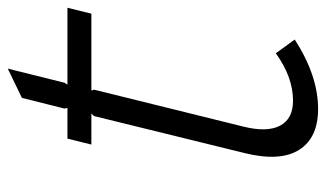

<svg xmlns="http://www.w3.org/2000/svg" viewBox="-191 -631 832 490"><g transform="rotate(-90 225.0 -386.0)"><path d="M334 -98.1 369.1 -49.8Q276.9 9.8 191.9 9.8Q118.2 9.8 87.6 -38.6Q57.1 -86.9 79.1 -176.8L173.8 -562L180.2 -568.8H101.1L116.2 -629.9H194.8L192.9 -637.2L220.2 -746.1L294.9 -782.2L258.8 -637.2L253.9 -629.9H450.2L435.1 -568.8H238.8L241.2 -562L147 -181.2Q131.8 -120.6 149.2 -87.4Q166.5 -54.2 212.9 -54.2Q273.4 -54.2 334 -98.1Z"/></g></svg>

Font: Sinkin Sans 300 Light Italic
Style: Regular
Weight: 300
Italic angle: -112°
Designer: Keith Bates
Foundry: K-Type
Version: Sinkin Sans (version 1.0)  by Keith Bates   •   © 2014   www